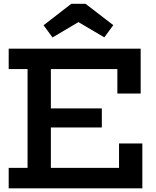

<svg xmlns="http://www.w3.org/2000/svg" viewBox="-20 -1018 842 1038"><path d="M530.5 -432V-329H197.5V-432ZM623.5 -242.5H749.5V0H27V-110.5H129V-644.5H27V-755H740.5V-512.5H614.5V-644.5H255V-110.5H623.5ZM442.5 -997.5 592.5 -882 544 -816 404 -898.5 264 -815.5 215.5 -881.5 365.5 -997.5Z"/></svg>

Font: Hepta Slab SemiBold
Style: Regular
Weight: 600
Designer: Michael LaGattuta
Foundry: Michael LaGattuta
Version: Version 1.102